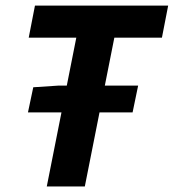

<svg xmlns="http://www.w3.org/2000/svg" viewBox="-20 -672 626 692"><path d="M80.8 -267 99.9 -357.5 191 -363.5H477.9L457.9 -267ZM148.6 0 255 -536.2H83.5L106 -651.8H586.1L563.6 -536.2H392.1L285.7 0Z"/></svg>

Font: Source Sans Variable
Style: Italic
Weight: 200
Italic angle: -11°
Designer: Paul D. Hunt
Foundry: Adobe Systems Incorporated
Version: Version 3.006;hotconv 1.0.111;makeotfexe 2.5.65597